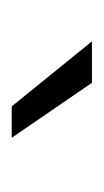

<svg xmlns="http://www.w3.org/2000/svg" viewBox="55 -839 176 326"><g transform="rotate(90 143.0 -676.0)"><path d="M213.9 -607.9H160.6L50.3 -744.1H120.6Z"/></g></svg>

Font: RobotoInd Light
Style: Regular
Weight: 300
Designer: Google
Version: Version 2.001151; 2014